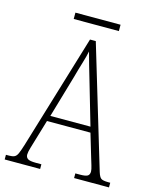

<svg xmlns="http://www.w3.org/2000/svg" viewBox="-124 -912 804 994"><g transform="rotate(15 277.5 -414.5)"><path d="M-2 0V-25H15Q33 -25 43.5 -30Q54 -35 61 -51Q68 -67 78 -99L264 -714H295L490 -65Q498 -39 508 -32Q518 -25 546 -25H557V0H370V-25H394Q426 -25 436 -32Q446 -39 446 -55Q446 -66 439.5 -87Q433 -108 428 -125L391 -249H158L124 -135Q119 -118 111.5 -93Q104 -68 104 -55Q104 -40 115 -32.5Q126 -25 159 -25H188V0ZM168 -279H383L321 -492Q306 -543 294 -584.5Q282 -626 275 -653Q270 -627 257.5 -586.5Q245 -546 234 -505ZM155 -795V-829H397V-795Z"/></g></svg>

Font: Noto Serif Sinhala Condensed ExtraLight
Style: Regular
Weight: 200
Width: 3
Designer: Jelle Bosma - Monotype Design Team
Foundry: Monotype Imaging Inc.
Version: Version 2.007; ttfautohint (v1.8.4.7-5d5b)